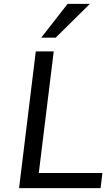

<svg xmlns="http://www.w3.org/2000/svg" viewBox="-20 -978 582 998"><path d="M194.3 -782.2 331.5 -958H447.3L269.5 -782.2ZM79.1 0 166 -710.9H259.3L181.6 -78.6H512.2L502.9 0Z"/></svg>

Font: Ride
Style: Italic
Weight: 400
Version: Version 3.000